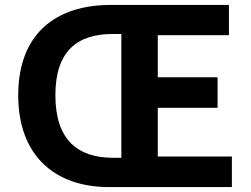

<svg xmlns="http://www.w3.org/2000/svg" viewBox="-20 -760 1021 780"><path d="M422 0H922V-124H621V-322H864V-446H621V-617H910V-740H430C207 -740 54 -623 54 -373C54 -124 207 0 422 0ZM439 -119C296 -119 205 -192 205 -373C205 -555 296 -622 439 -622H473V-119Z"/></svg>

Font: Noto Sans Mono CJK JP Bold
Style: Regular
Weight: 700
Designer: Ryoko NISHIZUKA (kana & ideographs); Paul D. Hunt (Latin, Greek & Cyrillic); Wenlong ZHANG (bopomofo); Sandoll Communica
Foundry: Adobe Systems Incorporated
Version: Version 1.004;PS 1.004;hotconv 1.0.82;makeotf.lib2.5.63406